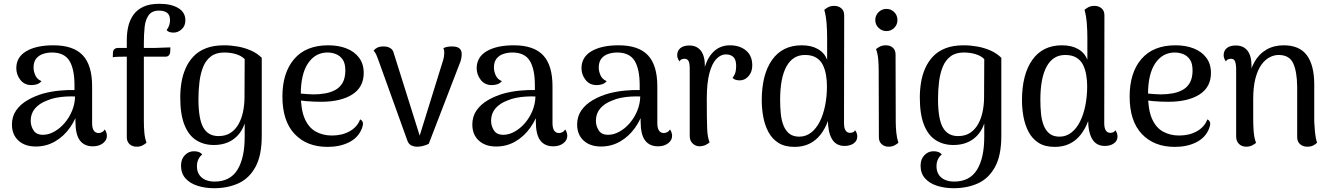

<svg xmlns="http://www.w3.org/2000/svg" viewBox="-20 -762 7029 1013"><path d="M470 10Q425 10 401.5 -21Q378 -52 378 -122V-202L398 -194Q382 -135 349 -88.5Q316 -42 270 -15.5Q224 11 169 11Q111 11 77 -20.5Q43 -52 43 -105Q43 -148 65.5 -180Q88 -212 126 -234Q164 -256 210 -269Q252 -280 295 -284Q338 -288 373 -287V-312Q373 -398 346 -441.5Q319 -485 254 -485Q231 -485 208.5 -478Q186 -471 171.5 -453.5Q157 -436 157 -405Q157 -386 166.5 -364.5Q176 -343 199 -334Q189 -322 175 -317.5Q161 -313 146 -313Q109 -313 87.5 -340.5Q66 -368 66 -402Q66 -461 119 -492Q172 -523 262 -523Q367 -523 416.5 -470.5Q466 -418 466 -307V-113Q466 -60 501 -60Q508 -60 517.5 -64.5Q527 -69 533 -79Q539 -70 541.5 -61.5Q544 -53 544 -45Q544 -22 523 -6Q502 10 470 10ZM212 -51Q239 -52 268 -68.5Q297 -85 321 -113Q345 -141 360 -177Q375 -213 376 -253Q353 -254 326.5 -252.5Q300 -251 274.5 -246Q249 -241 229 -232Q188 -217 165 -190Q142 -163 142 -125Q142 -96 158 -72.5Q174 -49 212 -51Z M701 12Q678 12 663.5 -1.5Q649 -15 649 -38V-552Q649 -588 656.5 -621.5Q664 -655 683 -682.5Q702 -710 735.5 -726Q769 -742 821 -742Q883 -742 920.5 -719.5Q958 -697 958 -655Q958 -625 938.5 -607.5Q919 -590 896 -590Q884 -590 874.5 -593Q865 -596 859 -603Q870 -618 873.5 -631Q877 -644 877 -655Q877 -683 861.5 -694.5Q846 -706 819 -706Q782 -706 764.5 -682Q747 -658 743 -619Q739 -580 739 -536V-120Q739 -95 741.5 -64Q744 -33 753 -9Q744 -1 731.5 5.5Q719 12 701 12ZM575 -460 576 -485Q577 -497 584 -503Q591 -509 601 -509H792Q796 -509 808.5 -509.5Q821 -510 836 -510.5Q851 -511 863 -511.5Q875 -512 879 -512L878 -488Q877 -476 870.5 -469.5Q864 -463 854 -463H635Q625 -463 605 -462.5Q585 -462 575 -460Z M1109 231Q1063 231 1023 218.5Q983 206 959 179.5Q935 153 935 112Q935 78 955 57Q975 36 1003 36Q1034 36 1047 53Q1033 64 1026 80Q1019 96 1019 115Q1019 141 1030.5 159Q1042 177 1063 186.5Q1084 196 1112 196Q1194 196 1232.5 134Q1271 72 1271 -41Q1271 -55 1271 -74Q1271 -93 1271 -111Q1253 -57 1211 -27Q1169 3 1108 3Q1055 3 1015 -22.5Q975 -48 953 -103.5Q931 -159 931 -248Q931 -288 937.5 -327.5Q944 -367 959.5 -402Q975 -437 1001 -464.5Q1027 -492 1067 -507.5Q1107 -523 1163 -523Q1198 -523 1234.5 -516.5Q1271 -510 1304 -495.5Q1337 -481 1361 -457V-45Q1361 58 1328 118.5Q1295 179 1238.5 205Q1182 231 1109 231ZM1133 -44Q1171 -44 1197 -61.5Q1223 -79 1239 -108Q1255 -137 1262.5 -173.5Q1270 -210 1270 -248L1271 -450Q1255 -467 1226 -476Q1197 -485 1163 -485Q1120 -485 1093 -464.5Q1066 -444 1052 -409.5Q1038 -375 1032.5 -331Q1027 -287 1027 -239Q1027 -135 1052.5 -89.5Q1078 -44 1133 -44Z M1708 13Q1599 13 1534.5 -55Q1470 -123 1470 -253Q1470 -378 1532 -450.5Q1594 -523 1712 -523Q1766 -523 1808 -506.5Q1850 -490 1874.5 -457.5Q1899 -425 1899 -377Q1899 -302 1838.5 -263.5Q1778 -225 1674 -225Q1633 -225 1593.5 -228.5Q1554 -232 1512 -241L1514 -275Q1539 -271 1570 -268Q1601 -265 1634 -264Q1667 -264 1697 -269.5Q1727 -275 1751 -288.5Q1775 -302 1788.5 -327Q1802 -352 1802 -390Q1802 -428 1788 -448Q1774 -468 1752.5 -476.5Q1731 -485 1708 -485Q1644 -485 1605.5 -428.5Q1567 -372 1567 -264Q1567 -183 1588 -135.5Q1609 -88 1646.5 -67.5Q1684 -47 1731 -47Q1785 -47 1825 -69.5Q1865 -92 1880 -132Q1890 -128 1894 -117Q1898 -106 1888 -81Q1869 -35 1821 -11Q1773 13 1708 13Z M2181 12Q2163 12 2149 4.5Q2135 -3 2129 -21L1976 -446Q1973 -455 1966.5 -470.5Q1960 -486 1951 -495Q1958 -504 1970.5 -510.5Q1983 -517 2004 -517Q2025 -517 2039.5 -508Q2054 -499 2058 -480L2201 -25L2188 -26L2319 -448Q2321 -456 2322.5 -465Q2324 -474 2324 -483Q2324 -491 2323 -497Q2322 -503 2319 -508Q2328 -512 2338.5 -514.5Q2349 -517 2365 -517Q2391 -517 2403.5 -507Q2416 -497 2416 -476Q2416 -467 2413.5 -453Q2411 -439 2405 -426L2242 -3Q2210 12 2181 12Z M2899 10Q2854 10 2830.5 -21Q2807 -52 2807 -122V-202L2827 -194Q2811 -135 2778 -88.5Q2745 -42 2699 -15.5Q2653 11 2598 11Q2540 11 2506 -20.5Q2472 -52 2472 -105Q2472 -148 2494.5 -180Q2517 -212 2555 -234Q2593 -256 2639 -269Q2681 -280 2724 -284Q2767 -288 2802 -287V-312Q2802 -398 2775 -441.5Q2748 -485 2683 -485Q2660 -485 2637.5 -478Q2615 -471 2600.5 -453.5Q2586 -436 2586 -405Q2586 -386 2595.5 -364.5Q2605 -343 2628 -334Q2618 -322 2604 -317.5Q2590 -313 2575 -313Q2538 -313 2516.5 -340.5Q2495 -368 2495 -402Q2495 -461 2548 -492Q2601 -523 2691 -523Q2796 -523 2845.5 -470.5Q2895 -418 2895 -307V-113Q2895 -60 2930 -60Q2937 -60 2946.5 -64.5Q2956 -69 2962 -79Q2968 -70 2970.5 -61.5Q2973 -53 2973 -45Q2973 -22 2952 -6Q2931 10 2899 10ZM2641 -51Q2668 -52 2697 -68.5Q2726 -85 2750 -113Q2774 -141 2789 -177Q2804 -213 2805 -253Q2782 -254 2755.5 -252.5Q2729 -251 2703.5 -246Q2678 -241 2658 -232Q2617 -217 2594 -190Q2571 -163 2571 -125Q2571 -96 2587 -72.5Q2603 -49 2641 -51Z M3452 10Q3407 10 3383.5 -21Q3360 -52 3360 -122V-202L3380 -194Q3364 -135 3331 -88.5Q3298 -42 3252 -15.5Q3206 11 3151 11Q3093 11 3059 -20.5Q3025 -52 3025 -105Q3025 -148 3047.5 -180Q3070 -212 3108 -234Q3146 -256 3192 -269Q3234 -280 3277 -284Q3320 -288 3355 -287V-312Q3355 -398 3328 -441.5Q3301 -485 3236 -485Q3213 -485 3190.5 -478Q3168 -471 3153.5 -453.5Q3139 -436 3139 -405Q3139 -386 3148.5 -364.5Q3158 -343 3181 -334Q3171 -322 3157 -317.5Q3143 -313 3128 -313Q3091 -313 3069.5 -340.5Q3048 -368 3048 -402Q3048 -461 3101 -492Q3154 -523 3244 -523Q3349 -523 3398.5 -470.5Q3448 -418 3448 -307V-113Q3448 -60 3483 -60Q3490 -60 3499.5 -64.5Q3509 -69 3515 -79Q3521 -70 3523.5 -61.5Q3526 -53 3526 -45Q3526 -22 3505 -6Q3484 10 3452 10ZM3194 -51Q3221 -52 3250 -68.5Q3279 -85 3303 -113Q3327 -141 3342 -177Q3357 -213 3358 -253Q3335 -254 3308.5 -252.5Q3282 -251 3256.5 -246Q3231 -241 3211 -232Q3170 -217 3147 -190Q3124 -163 3124 -125Q3124 -96 3140 -72.5Q3156 -49 3194 -51Z M3671 10Q3651 10 3635 -4.5Q3619 -19 3619 -44V-401Q3619 -429 3612.5 -440.5Q3606 -452 3591 -452Q3586 -452 3578 -449.5Q3570 -447 3565 -438Q3553 -454 3553 -471Q3553 -494 3569.5 -508Q3586 -522 3617 -522Q3657 -522 3678.5 -493.5Q3700 -465 3699 -407V-349L3687 -351Q3698 -436 3735.5 -479.5Q3773 -523 3831 -523Q3883 -523 3916 -495.5Q3949 -468 3949 -417Q3949 -383 3930 -361Q3911 -339 3886 -338Q3858 -337 3845 -351Q3858 -369 3861 -383.5Q3864 -398 3864 -415Q3864 -446 3850 -460.5Q3836 -475 3809 -475Q3783 -475 3760 -451.5Q3737 -428 3723 -376.5Q3709 -325 3709 -240Q3709 -183 3709.5 -145.5Q3710 -108 3711 -83.5Q3712 -59 3715 -42.5Q3718 -26 3724 -11Q3718 -5 3704.5 2Q3691 9 3671 10Z M4172 13Q4120 13 4086.5 -8.5Q4053 -30 4034 -66Q4015 -102 4007 -145.5Q3999 -189 3999 -232Q3999 -369 4053.5 -446Q4108 -523 4210 -523Q4261 -523 4295.5 -503Q4330 -483 4344 -447V-563Q4344 -601 4341 -639.5Q4338 -678 4329 -710Q4335 -716 4348.5 -723.5Q4362 -731 4381 -731Q4404 -731 4419 -718Q4434 -705 4434 -681L4433 -113Q4433 -86 4441.5 -73.5Q4450 -61 4465 -61Q4470 -61 4478.5 -63.5Q4487 -66 4491 -75Q4498 -67 4500.5 -58Q4503 -49 4503 -42Q4503 -19 4484 -5.5Q4465 8 4436 8Q4391 8 4369.5 -28.5Q4348 -65 4348 -130V-211L4370 -218Q4364 -166 4348.5 -124Q4333 -82 4308.5 -51Q4284 -20 4250 -3.5Q4216 13 4172 13ZM4197 -41Q4232 -41 4259.5 -62.5Q4287 -84 4305.5 -121Q4324 -158 4333.5 -206Q4343 -254 4343 -307Q4343 -337 4338 -366.5Q4333 -396 4321 -420Q4309 -444 4286 -458Q4263 -472 4227 -472Q4163 -472 4129.5 -411.5Q4096 -351 4096 -235Q4096 -197 4099.5 -162Q4103 -127 4114 -99.5Q4125 -72 4145 -56.5Q4165 -41 4197 -41Z M4657 -598Q4633 -598 4615.5 -615Q4598 -632 4598 -656Q4598 -681 4615.5 -698Q4633 -715 4657 -715Q4681 -715 4698 -698Q4715 -681 4715 -656Q4715 -632 4698 -615Q4681 -598 4657 -598ZM4706 -120Q4706 -91 4709 -62Q4712 -33 4720 -9Q4714 -3 4700.5 4.5Q4687 12 4668 12Q4646 12 4631.5 -1.5Q4617 -15 4617 -38L4616 -391Q4616 -421 4613.5 -450Q4611 -479 4602 -503Q4609 -509 4622 -516Q4635 -523 4654 -523Q4676 -523 4690.5 -510.5Q4705 -498 4705 -474Z M5011 231Q4965 231 4925 218.5Q4885 206 4861 179.5Q4837 153 4837 112Q4837 78 4857 57Q4877 36 4905 36Q4936 36 4949 53Q4935 64 4928 80Q4921 96 4921 115Q4921 141 4932.5 159Q4944 177 4965 186.5Q4986 196 5014 196Q5096 196 5134.5 134Q5173 72 5173 -41Q5173 -55 5173 -74Q5173 -93 5173 -111Q5155 -57 5113 -27Q5071 3 5010 3Q4957 3 4917 -22.5Q4877 -48 4855 -103.5Q4833 -159 4833 -248Q4833 -288 4839.5 -327.5Q4846 -367 4861.5 -402Q4877 -437 4903 -464.5Q4929 -492 4969 -507.5Q5009 -523 5065 -523Q5100 -523 5136.5 -516.5Q5173 -510 5206 -495.5Q5239 -481 5263 -457V-45Q5263 58 5230 118.5Q5197 179 5140.5 205Q5084 231 5011 231ZM5035 -44Q5073 -44 5099 -61.5Q5125 -79 5141 -108Q5157 -137 5164.5 -173.5Q5172 -210 5172 -248L5173 -450Q5157 -467 5128 -476Q5099 -485 5065 -485Q5022 -485 4995 -464.5Q4968 -444 4954 -409.5Q4940 -375 4934.5 -331Q4929 -287 4929 -239Q4929 -135 4954.5 -89.5Q4980 -44 5035 -44Z M5545 13Q5493 13 5459.5 -8.5Q5426 -30 5407 -66Q5388 -102 5380 -145.5Q5372 -189 5372 -232Q5372 -369 5426.5 -446Q5481 -523 5583 -523Q5634 -523 5668.5 -503Q5703 -483 5717 -447V-563Q5717 -601 5714 -639.5Q5711 -678 5702 -710Q5708 -716 5721.5 -723.5Q5735 -731 5754 -731Q5777 -731 5792 -718Q5807 -705 5807 -681L5806 -113Q5806 -86 5814.5 -73.5Q5823 -61 5838 -61Q5843 -61 5851.5 -63.5Q5860 -66 5864 -75Q5871 -67 5873.5 -58Q5876 -49 5876 -42Q5876 -19 5857 -5.5Q5838 8 5809 8Q5764 8 5742.5 -28.5Q5721 -65 5721 -130V-211L5743 -218Q5737 -166 5721.5 -124Q5706 -82 5681.5 -51Q5657 -20 5623 -3.5Q5589 13 5545 13ZM5570 -41Q5605 -41 5632.5 -62.5Q5660 -84 5678.5 -121Q5697 -158 5706.5 -206Q5716 -254 5716 -307Q5716 -337 5711 -366.5Q5706 -396 5694 -420Q5682 -444 5659 -458Q5636 -472 5600 -472Q5536 -472 5502.5 -411.5Q5469 -351 5469 -235Q5469 -197 5472.5 -162Q5476 -127 5487 -99.5Q5498 -72 5518 -56.5Q5538 -41 5570 -41Z M6178 13Q6069 13 6004.5 -55Q5940 -123 5940 -253Q5940 -378 6002 -450.5Q6064 -523 6182 -523Q6236 -523 6278 -506.5Q6320 -490 6344.5 -457.5Q6369 -425 6369 -377Q6369 -302 6308.5 -263.5Q6248 -225 6144 -225Q6103 -225 6063.5 -228.5Q6024 -232 5982 -241L5984 -275Q6009 -271 6040 -268Q6071 -265 6104 -264Q6137 -264 6167 -269.5Q6197 -275 6221 -288.5Q6245 -302 6258.5 -327Q6272 -352 6272 -390Q6272 -428 6258 -448Q6244 -468 6222.5 -476.5Q6201 -485 6178 -485Q6114 -485 6075.5 -428.5Q6037 -372 6037 -264Q6037 -183 6058 -135.5Q6079 -88 6116.5 -67.5Q6154 -47 6201 -47Q6255 -47 6295 -69.5Q6335 -92 6350 -132Q6360 -128 6364 -117Q6368 -106 6358 -81Q6339 -35 6291 -11Q6243 13 6178 13Z M6555 12Q6532 12 6517 -2.5Q6502 -17 6502 -42V-401Q6501 -429 6495 -440.5Q6489 -452 6474 -452Q6469 -452 6461 -449.5Q6453 -447 6448 -438Q6436 -454 6436 -471Q6436 -494 6452.5 -508Q6469 -522 6500 -522Q6540 -522 6561.5 -495Q6583 -468 6583 -414V-352L6567 -331Q6574 -391 6598 -434Q6622 -477 6661.5 -500Q6701 -523 6753 -523Q6836 -523 6875 -470.5Q6914 -418 6914 -316V-120Q6915 -95 6918 -64Q6921 -33 6929 -9Q6920 0 6907.5 6Q6895 12 6877 12Q6854 12 6839 -1.5Q6824 -15 6824 -38V-304Q6823 -386 6802.5 -429Q6782 -472 6726 -472Q6702 -472 6678 -459.5Q6654 -447 6634.5 -419.5Q6615 -392 6603.5 -347.5Q6592 -303 6592 -240Q6592 -182 6592 -144Q6592 -106 6593.5 -81.5Q6595 -57 6598 -40.5Q6601 -24 6607 -8Q6601 -3 6587.5 4.5Q6574 12 6555 12Z"/></svg>

Font: Arima Thin Medium
Style: Regular
Weight: 500
Version: Version 1.100